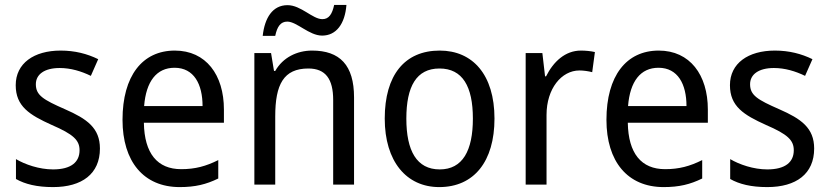

<svg xmlns="http://www.w3.org/2000/svg" viewBox="-20 -752 3377 782"><path d="M387 -147C387 -231 334 -268 245 -307C156 -346 126 -364 126 -409C126 -449 161 -475 223 -475C268 -475 311 -462 350 -443L380 -511C335 -533 285 -546 227 -546C118 -546 44 -494 44 -405C44 -319 100 -284 191 -243C279 -205 304 -181 304 -140C304 -92 270 -62 196 -62C140 -62 82 -82 45 -104V-23C82 -2 130 10 196 10C314 10 387 -44 387 -147Z M692 -546C560 -546 479 -443 479 -264C479 -94 565 10 712 10C775 10 820 -1 869 -25V-100C819 -75 775 -63 718 -63C621 -63 568 -127 566 -252H892V-306C892 -447 819 -546 692 -546ZM691 -476C770 -476 805 -409 805 -320H567C575 -421 618 -476 691 -476Z M1050 -606H1101C1109 -644 1123 -664 1150 -664C1189 -664 1239 -607 1292 -607C1349 -607 1385 -654 1391 -732H1341C1333 -695 1320 -674 1293 -674C1253 -674 1206 -731 1151 -731C1090 -731 1058 -679 1050 -606ZM1251 -546C1190 -546 1132 -518 1101 -463H1096L1084 -536H1016V0H1101V-278C1101 -408 1135 -473 1236 -473C1306 -473 1337 -430 1337 -345V0H1422V-355C1422 -487 1364 -546 1251 -546Z M1994 -269C1994 -448 1905 -546 1771 -546C1628 -546 1547 -446 1547 -269C1547 -95 1635 10 1769 10C1911 10 1994 -95 1994 -269ZM1635 -269C1635 -400 1676 -473 1770 -473C1864 -473 1906 -400 1906 -269C1906 -138 1864 -62 1771 -62C1677 -62 1635 -138 1635 -269Z M2346 -546C2282 -546 2234 -501 2204 -441H2200L2189 -536H2121V0H2206V-284C2206 -391 2267 -465 2340 -465C2357 -465 2377 -462 2392 -458L2403 -540C2386 -544 2365 -546 2346 -546Z M2663 -546C2531 -546 2450 -443 2450 -264C2450 -94 2536 10 2683 10C2746 10 2791 -1 2840 -25V-100C2790 -75 2746 -63 2689 -63C2592 -63 2539 -127 2537 -252H2863V-306C2863 -447 2790 -546 2663 -546ZM2662 -476C2741 -476 2776 -409 2776 -320H2538C2546 -421 2589 -476 2662 -476Z M3296 -147C3296 -231 3243 -268 3154 -307C3065 -346 3035 -364 3035 -409C3035 -449 3070 -475 3132 -475C3177 -475 3220 -462 3259 -443L3289 -511C3244 -533 3194 -546 3136 -546C3027 -546 2953 -494 2953 -405C2953 -319 3009 -284 3100 -243C3188 -205 3213 -181 3213 -140C3213 -92 3179 -62 3105 -62C3049 -62 2991 -82 2954 -104V-23C2991 -2 3039 10 3105 10C3223 10 3296 -44 3296 -147Z"/></svg>

Font: Noto Sans Arabic UI SmCn
Style: Regular
Weight: 400
Width: 4
Designer: Monotype Design Team, Nadine Chahine and Nizar Qandah
Foundry: Monotype Imaging Inc.
Version: Version 2.010